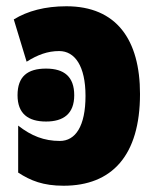

<svg xmlns="http://www.w3.org/2000/svg" viewBox="-20 -583 502 613"><path d="M192 -563C124 -563 68 -548 24 -521L65 -386C100 -408 132 -420 169 -420C219 -420 253 -372 253 -277C253 -180 221 -133 171 -133C121 -133 80 -149 38 -182V-32C78 -6 118 10 183 10C337 10 427 -86 427 -283C427 -456 352 -563 192 -563ZM127 -364C68 -364 36 -339 36 -279C36 -220 70 -195 127 -195C183 -195 217 -220 217 -279C217 -338 185 -364 127 -364Z"/></svg>

Font: Noto Sans Condensed Black
Style: Regular
Weight: 900
Width: 3
Designer: Monotype Design Team
Foundry: Monotype Imaging Inc.
Version: Version 2.013